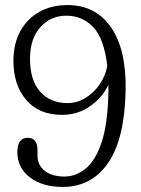

<svg xmlns="http://www.w3.org/2000/svg" viewBox="-20 -729 555 758"><path d="M227.5 9Q147 9 97.8 -29Q48.5 -67 48.5 -128Q48.5 -185 89.5 -185Q128 -185 128 -136.5V-115Q128 -77 156.8 -54.5Q185.5 -32 234.5 -32Q280 -32 318.8 -63.8Q357.5 -95.5 381.5 -168.2Q405.5 -241 408 -365Q408 -380 408 -394Q383 -342 334.2 -308.8Q285.5 -275.5 225 -275.5Q134 -275.5 83.5 -334.5Q33 -393.5 33 -488.5Q33 -556.5 60.2 -606Q87.5 -655.5 135.5 -682.2Q183.5 -709 246.5 -709Q357 -709 418 -621.5Q479 -534 476 -372Q472 -179.5 406.5 -85.2Q341 9 227.5 9ZM98.5 -497Q98.5 -411 139 -366.5Q179.5 -322 246 -322Q284 -322 317 -342Q350 -362 373 -395.2Q396 -428.5 403.5 -468.5Q391 -577 348 -622Q305 -667 242.5 -667Q179 -667 138.8 -621.2Q98.5 -575.5 98.5 -497Z"/></svg>

Font: Fraunces 144pt S100 Light
Style: Regular
Weight: 300
Version: Version 1.000; ttfautohint (v1.8.3)